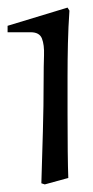

<svg xmlns="http://www.w3.org/2000/svg" viewBox="-48 -753 246 506"><path d="M-28 -685 130 -733 135 -725Q132 -682 131 -638.5Q130 -595 130 -551Q130 -507 130 -454Q130 -401 130.5 -355Q131 -309 132 -284L70 -267L61 -270Q63 -338 65 -406Q67 -474 67 -542Q67 -579 68 -607Q69 -635 62.5 -651.5Q56 -668 33 -668H-28Z"/></svg>

Font: Aref Ruqaa Ink
Style: Regular
Weight: 400
Designer: Abdullah Aref
Version: Version 1.005